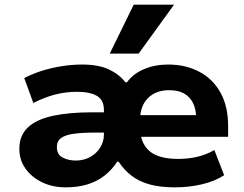

<svg xmlns="http://www.w3.org/2000/svg" viewBox="-20 -793 1049 824"><path d="M262 11Q205 11 160 -11Q115 -33 89 -70Q63 -107 63 -154Q63 -211 99 -245.5Q135 -280 205 -295.5Q275 -311 375 -311H454V-224H390Q334 -224 297 -219Q260 -214 242 -200.5Q224 -187 224 -162Q224 -130 248.5 -117Q273 -104 305 -104Q340 -104 367.5 -119.5Q395 -135 410.5 -160.5Q426 -186 426 -216V-321Q426 -364 396 -381.5Q366 -399 310 -399Q263 -399 217.5 -387.5Q172 -376 123 -351L84 -458Q121 -477 161 -489.5Q201 -502 245 -509Q289 -516 333 -516Q403 -516 447.5 -495Q492 -474 518 -440H525Q552 -477 598.5 -496.5Q645 -516 702 -516Q777 -516 835.5 -485Q894 -454 926.5 -395Q959 -336 959 -253V-206H557V-299H838L822 -284Q822 -323 808.5 -350.5Q795 -378 769.5 -392Q744 -406 706 -406Q649 -406 615 -372Q581 -338 581 -277V-248Q581 -181 620 -146Q659 -111 745 -111Q788 -111 826.5 -120Q865 -129 900 -149L942 -41Q902 -15 846.5 -2Q791 11 731 11Q667 11 622 -1.5Q577 -14 545 -38.5Q513 -63 489 -99H483Q461 -65 429.5 -40Q398 -15 356.5 -2Q315 11 262 11ZM451 -563 554 -773H727L575 -563Z"/></svg>

Font: Nunito Sans 6pt ExtraBold
Style: Regular
Weight: 800
Version: Version 3.101;gftools[0.9.27]